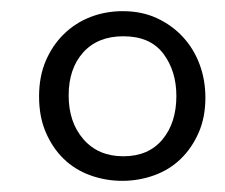

<svg xmlns="http://www.w3.org/2000/svg" viewBox="-20 -783 403 344"><path d="M200 -763Q234 -763 261 -750.5Q288 -738 307.5 -717Q327 -696 337.5 -668Q348 -640 348 -608Q348 -573 336 -545.5Q324 -518 304 -498.5Q284 -479 256.5 -469Q229 -459 199 -459Q169 -459 141.5 -469Q114 -479 94 -498.5Q74 -518 62 -546Q50 -574 50 -610Q50 -646 62 -674Q74 -702 94.5 -722Q115 -742 142 -752.5Q169 -763 200 -763ZM201 -718Q155 -718 129 -689Q103 -660 103 -612Q103 -564 129.5 -533.5Q156 -503 201 -503Q246 -503 271 -533Q296 -563 296 -611Q296 -656 272.5 -687Q249 -718 201 -718Z"/></svg>

Font: Libre Bodoni
Style: Regular
Weight: 400
Designer: Pablo Impallari, Rodrigo Fuenzalida
Foundry: Pablo Impallari, Rodrigo Fuenzalida
Version: Version 1.001; ttfautohint (v1.5.65-e2d9)